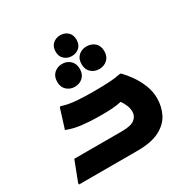

<svg xmlns="http://www.w3.org/2000/svg" viewBox="-186 -1000 1132 1161"><g transform="rotate(-30 380.0 -419.5)"><path d="M36 -11 89 -149H422Q485 -149 510.5 -169Q536 -189 536 -221Q536 -244 526.5 -266.5Q517 -289 504 -307Q469 -300 440.5 -298Q412 -296 380 -296H341Q296 -296 236.5 -302Q177 -308 127 -328L170 -465H180Q223 -451 275.5 -447Q328 -443 378 -443H410Q458 -443 503.5 -445.5Q549 -448 579 -455H591Q616 -430 643 -392Q670 -354 688 -309Q706 -264 706 -217Q706 -159 681.5 -109.5Q657 -60 599.5 -30Q542 0 444 0H36ZM388 -694Q358 -694 336.5 -713Q315 -732 315 -766Q315 -801 336.5 -820Q358 -839 388 -839Q419 -839 440 -820Q461 -801 461 -766Q461 -732 440 -713Q419 -694 388 -694ZM492 -543Q459 -543 436 -564Q413 -585 413 -622Q413 -660 436 -680.5Q459 -701 492 -701Q526 -701 549 -680.5Q572 -660 572 -622Q572 -585 549 -564Q526 -543 492 -543ZM311 -524Q278 -524 255 -545Q232 -566 232 -603Q232 -641 255 -662Q278 -683 311 -683Q344 -683 367 -662Q390 -641 390 -603Q390 -566 367 -545Q344 -524 311 -524Z"/></g></svg>

Font: Kufam
Style: Bold Italic
Weight: 700
Italic angle: -11°
Designer: Artur Schmal
Foundry: Original Type
Version: Version 1.301; ttfautohint (v1.8.3)